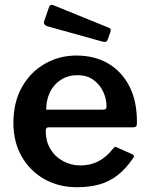

<svg xmlns="http://www.w3.org/2000/svg" viewBox="-20 -772 624 802"><path d="M171 -224Q171 -183 190 -150.5Q209 -118 242.5 -99.5Q276 -81 316 -81Q357 -81 390.5 -98Q424 -115 454 -153Q458 -158 461 -158.5Q464 -159 471 -155L532 -128Q545 -122 535 -110Q505 -66 470.5 -39.5Q436 -13 394.5 -1.5Q353 10 301 10Q225 10 165 -24Q105 -58 70.5 -118.5Q36 -179 36 -258Q36 -345 71.5 -408Q107 -471 167 -505.5Q227 -540 299 -540Q375 -540 431.5 -507Q488 -474 520 -412.5Q552 -351 552 -263Q552 -253 550.5 -247Q549 -241 536 -240H182Q176 -240 173.5 -236Q171 -232 171 -224ZM408 -314Q418 -314 421.5 -316.5Q425 -319 425 -328Q425 -359 411 -389Q397 -419 370 -438.5Q343 -458 304 -458Q264 -458 234 -438.5Q204 -419 188.5 -386.5Q173 -354 173 -314ZM185 -743Q190 -755 201 -751L435 -656Q446 -652 441 -638L430 -607Q428 -600 423.5 -598Q419 -596 409 -598L179 -662Q159 -668 165 -685Z"/></svg>

Font: Libre Franklin SemiBold
Style: Regular
Weight: 600
Designer: Pablo Impallari, Rodrigo Fuenzalida, Nhung Nguyen
Foundry: Impallari Type
Version: Version 3.000